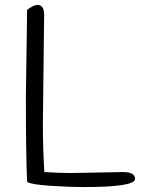

<svg xmlns="http://www.w3.org/2000/svg" viewBox="-20 -741 575 779"><path d="M159 -681 154 -238Q154 -135 160 -43Q220 -39 269 -39L479 -43Q528 -43 528 -15Q528 18 318 18Q267 18 187 13Q107 8 90 -3Q85 -109 85 -349L90 -701Q116 -721 132 -721Q159 -721 159 -681Z"/></svg>

Font: Handlee
Style: Regular
Weight: 400
Designer: Joe Prince
Foundry: Joe Prince
Version: Version 1.001